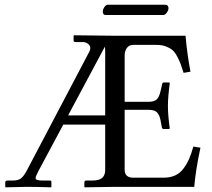

<svg xmlns="http://www.w3.org/2000/svg" viewBox="-20 -797 905 819"><path d="M675.3 -732.9H430.7Q418.5 -732.9 418.5 -747.6Q418.5 -756.8 425.3 -766.8Q432.1 -776.9 440.4 -776.9H685.1Q691.9 -776.9 695.3 -772.5Q698.7 -768.1 698.7 -762.2Q698.7 -752.9 691.4 -742.9Q684.1 -732.9 675.3 -732.9ZM270.5 -304.7H428.7V-575.2Q428.7 -592.3 427.2 -597.7ZM471.2 0 341.8 2 339.8 0V-17.6Q339.8 -26.9 347.7 -26.9H374Q403.3 -26.9 416 -38.3Q428.7 -49.8 428.7 -71.8V-265.6H250L144.5 -68.4Q131.8 -44.4 131.8 -38.1Q131.8 -31.7 138.9 -29.3Q146 -26.9 164.1 -26.9H193.4Q199.2 -26.9 199.2 -21V0L197.8 2Q133.3 0 94.2 0L3.9 2L2.4 0V-19Q2.4 -26.9 12.2 -26.9H34.7Q56.6 -26.9 68.6 -35.4Q80.6 -43.9 94.7 -70.3L361.3 -577.1Q365.2 -584.5 365.2 -591.3Q365.2 -603 355.2 -610.4Q345.2 -617.7 333 -617.7H301.8Q293.9 -617.7 293.9 -624.5V-644.5L295.9 -646.5L471.7 -644.5H549.3H771.5Q777.8 -568.4 792.5 -491.2L763.2 -486.3Q754.9 -512.2 749.8 -525.9Q744.6 -539.6 735.1 -557.4Q725.6 -575.2 714.8 -584Q704.1 -592.8 687.3 -599.1Q670.4 -605.5 648.4 -605.5H547.9Q530.8 -605.5 521.2 -592.5Q511.7 -579.6 511.7 -560.5V-362.8H614.3Q638.7 -362.8 648.9 -373.3Q659.2 -383.8 664.6 -407.2L671.4 -437Q672.4 -445.3 678.7 -445.3H700.7Q704.1 -445.3 704.1 -440.9Q696.3 -383.8 696.3 -345.7Q696.3 -304.7 704.1 -250L701.7 -246.6H678.7Q671.4 -246.6 670.4 -253.9L664.6 -284.7Q660.2 -307.6 649.2 -318.1Q638.2 -328.6 614.3 -328.6H511.7V-73.7Q511.7 -39.1 547.9 -39.1H679.2Q706.5 -39.1 727.8 -49.1Q749 -59.1 763.4 -78.9Q777.8 -98.6 787.1 -120.1Q796.4 -141.6 804.7 -171.9L835 -167Q814.5 -71.3 808.6 0Z"/></svg>

Font: Libertinage
Style: l
Weight: 400
Designer: OSP
Foundry: OSP
Version: Version 1.0; 2008; OFL relea